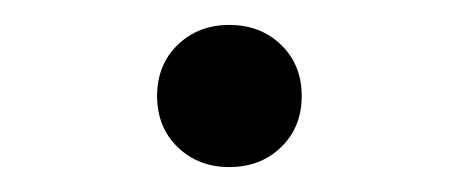

<svg xmlns="http://www.w3.org/2000/svg" viewBox="-20 -410 361 154"><path d="M106 -333Q106 -358 122.5 -374Q139 -390 164 -390Q189 -390 205.5 -374Q222 -358 222 -333Q222 -308 205.5 -292Q189 -276 164 -276Q139 -276 122.5 -292Q106 -308 106 -333Z"/></svg>

Font: LINE Seed Sans TH App
Style: Regular
Weight: 400
Designer: Dalton Maag Ltd | Thai characters by Cadson Demak Co.,Ltd.
Foundry: Dalton Maag Ltd
Version: Version 1.003